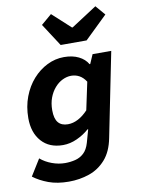

<svg xmlns="http://www.w3.org/2000/svg" viewBox="-102 -830 804 1094"><g transform="rotate(-10 300.0 -283.0)"><path d="M207 196Q140 196 90 177.5Q40 159 3 131L62 36Q90 60 128 74Q166 88 204 88Q234 88 262.5 81Q291 74 312.5 54Q334 34 345 -4L366 -79H362Q332 -52 291.5 -33.5Q251 -15 210 -15Q131 -15 86 -65.5Q41 -116 41 -200Q41 -267 62.5 -323.5Q84 -380 120.5 -421Q157 -462 203.5 -485Q250 -508 301 -508Q350 -508 385.5 -490.5Q421 -473 438 -443H442L465 -496H573L475 -9Q460 68 420 113Q380 158 324.5 177Q269 196 207 196ZM258 -127Q288 -127 317.5 -142.5Q347 -158 374 -187L408 -347Q391 -373 369.5 -384.5Q348 -396 323 -396Q298 -396 273 -384Q248 -372 227.5 -348.5Q207 -325 195 -293Q183 -261 183 -221Q183 -172 202 -149.5Q221 -127 258 -127ZM295 -579 210 -710 271 -762 376 -666H380L528 -762L576 -706L445 -579Z"/></g></svg>

Font: Source Code Pro ExtraLight
Style: Bold Italic
Weight: 700
Italic angle: -11°
Monospace: yes
Version: Version 1.016;hotconv 1.0.116;makeotfexe 2.5.65601